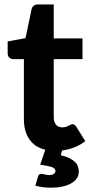

<svg xmlns="http://www.w3.org/2000/svg" viewBox="-20 -690 418 888"><path d="M171.5 114Q178.5 114 186.5 116.8Q194.5 119.5 207.5 119.5Q222.5 119.5 229.5 114Q236.5 108.5 236.5 101Q236.5 88.5 219.8 82.8Q203 77 166 71.5L189.5 2.5Q141 -9 115.8 -45.8Q90.5 -82.5 90.5 -138.5V-416.5H42Q31 -416.5 23.2 -423.5Q15.5 -430.5 15.5 -444.5V-498.5L98 -513.5L126 -647Q131.5 -669.5 156.5 -669.5H228.5V-512.5H361.5V-416.5H228.5V-147.5Q228.5 -126 238.8 -113.5Q249 -101 268 -101Q278 -101 285 -103.2Q292 -105.5 297 -108.2Q302 -111 306.2 -113.2Q310.5 -115.5 315 -115.5Q321 -115.5 325 -112.8Q329 -110 333 -103.5L374.5 -37.5Q352 -19.5 324.5 -8.8Q297 2 267 6L261 28Q284.5 33.5 300.5 41.2Q316.5 49 326.2 58.5Q336 68 340.2 79.5Q344.5 91 344.5 103.5Q344.5 121 335.2 134.8Q326 148.5 309.2 158Q292.5 167.5 269 172.8Q245.5 178 217 178Q196.5 178 178.8 175.8Q161 173.5 143.5 168.5L156 126Q159 114 171.5 114Z"/></svg>

Font: Lato Heavy
Style: Regular
Weight: 800
Designer: Lukasz Dziedzic
Foundry: tyPoland Lukasz Dziedzic
Version: Version 2.007; 2014-02-27